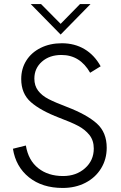

<svg xmlns="http://www.w3.org/2000/svg" viewBox="-20 -921 599 950"><path d="M44 -185 108 -201Q120 -128 169 -89Q218 -50 292 -50Q357 -50 400.5 -88.5Q444 -127 444 -186Q444 -226 422.5 -253Q401 -280 367 -298Q333 -316 274 -338Q180 -374 132.5 -416Q85 -458 85 -530Q85 -581 110 -621Q135 -661 181 -684Q227 -707 286 -707Q349 -707 398 -678Q447 -649 478 -593L426 -561Q376 -649 284 -649Q225 -649 187.5 -616Q150 -583 150 -532Q150 -497 168.5 -472.5Q187 -448 220 -431Q253 -414 311 -392Q410 -354 459 -310Q508 -266 508 -190Q508 -133 480 -87.5Q452 -42 402.5 -16.5Q353 9 290 9Q189 9 123.5 -43.5Q58 -96 44 -185ZM132 -901H183L280 -803L376 -901H428L280 -750Z"/></svg>

Font: Hanken Grotesk Light
Style: Regular
Weight: 300
Designer: Alfredo Marco Pradil
Foundry: Hanken Design Co.
Version: Version 3.014